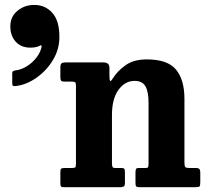

<svg xmlns="http://www.w3.org/2000/svg" viewBox="-20 -780 866 800"><path d="M23 -670.5Q23 -710.5 52.8 -735Q82.5 -759.5 122.5 -759.5Q168.5 -759.5 198 -726.5Q227.5 -693.5 227.5 -626Q227.5 -574 200.2 -529.2Q173 -484.5 131.2 -455.5Q89.5 -426.5 46 -421.5Q37.5 -420.5 34.2 -422.5Q31 -424.5 31 -433.5V-474Q31 -481 34.2 -483.2Q37.5 -485.5 43.5 -486.5Q69.5 -489.5 93.2 -504.8Q117 -520 133.2 -541.8Q149.5 -563.5 153.5 -586.5Q154 -594 144.5 -589Q131 -581.5 106 -581.5Q68 -581.5 45.5 -606.2Q23 -631 23 -670.5ZM279.5 -440H249Q237 -440 234.2 -444.2Q231.5 -448.5 231.5 -462V-498Q231.5 -511.5 236.2 -515.8Q241 -520 253.5 -520H410.5Q422 -520 429 -515Q436 -510 436 -496V-466.5Q436 -446 438.8 -443Q441.5 -440 449.5 -452.5Q469.5 -484.5 503.5 -508.5Q537.5 -532.5 592 -532.5Q678 -532.5 713.2 -490.2Q748.5 -448 748.5 -368V-102Q748.5 -87.5 752.2 -83.8Q756 -80 769 -80H799Q814.5 -80 814.5 -62.5V-21Q814.5 -5.5 811 -2.8Q807.5 0 792.5 0H561.5Q550 0 547.2 -3.8Q544.5 -7.5 544.5 -19.5V-60Q544.5 -69 546.2 -74.5Q548 -80 556.5 -80H585.5Q595 -80 597 -83.2Q599 -86.5 599 -100V-350.5Q599 -398.5 585.8 -420.8Q572.5 -443 541 -443Q501 -443 473.8 -405.8Q446.5 -368.5 446.5 -300.5V-99Q446.5 -88.5 449 -84.2Q451.5 -80 460 -80H486Q495 -80 497.8 -76.8Q500.5 -73.5 500.5 -61.5V-17Q500.5 -6 495.5 -3Q490.5 0 480.5 0H247Q236 0 233.8 -3.5Q231.5 -7 231.5 -18.5V-61.5Q231.5 -74 234.8 -77Q238 -80 250 -80H278.5Q289.5 -80 293 -82.2Q296.5 -84.5 296.5 -98V-421.5Q296.5 -434 293.2 -437Q290 -440 279.5 -440Z"/></svg>

Font: Besley* Narrow
Style: Bold
Weight: 700
Width: 4
Designer: Owen Earl
Foundry: indestructible type*
Version: Version 3.000; ttfautohint (v1.8.3)